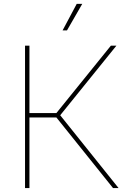

<svg xmlns="http://www.w3.org/2000/svg" viewBox="-20 -961 655 981"><path d="M107.9 0V-727.5H130.4V-383.3H268.1L546.4 -727.5H574.7L287.6 -372.1L585.9 0H557.6L268.1 -360.8H130.4V0ZM299.8 -805.7 372.1 -941.4H400.4L322.3 -805.7Z"/></svg>

Font: Inter 17pt Thin
Style: Regular
Weight: 250
Version: Version 4.001;git-66647c0bb